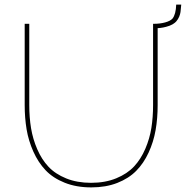

<svg xmlns="http://www.w3.org/2000/svg" viewBox="-20 -814 812 839"><path d="M750 -793.9H772Q770 -771 768.8 -761.7Q767.6 -752.4 763.2 -741.5Q758.8 -730.5 750 -720.2Q739.7 -708.5 717.3 -700.4Q694.8 -692.4 668.9 -690.9V-355Q668.9 -296.4 659.9 -245.1Q650.9 -193.8 629.4 -147.2Q607.9 -100.6 575.2 -67.4Q542.5 -34.2 492.4 -14.6Q442.4 4.9 378.9 4.9Q313.5 4.9 262.5 -15.6Q211.4 -36.1 179.2 -70.1Q147 -104 125.7 -151.6Q104.5 -199.2 96.2 -249Q87.9 -298.8 87.9 -355V-710H107.9V-355Q107.9 -300.8 115.7 -253.7Q123.5 -206.5 142.8 -161.9Q162.1 -117.2 191.9 -85.4Q221.7 -53.7 269.3 -34.4Q316.9 -15.1 377.9 -15.1Q439.9 -15.1 488 -34.9Q536.1 -54.7 565.9 -86.7Q595.7 -118.7 615 -163.8Q634.3 -209 641.6 -255.6Q648.9 -302.2 648.9 -355V-710H652.8Q679.7 -710 701.9 -716.1Q724.1 -722.2 733.9 -732.9Q748.5 -751.5 750 -793.9Z"/></svg>

Font: Rawline Thin
Style: Regular
Weight: 250
Designer: Matt McInerney, Pablo Impallari, Rodrigo Fuenzalida
Foundry: Matt McInerney, Pablo Impallari, Rodrigo Fuenzalida
Version: Version 4.020;PS 004.020;hotconv 1.0.88;makeotf.lib2.5.64775